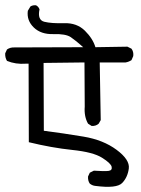

<svg xmlns="http://www.w3.org/2000/svg" viewBox="-21 -738 541 738"><path d="M345.7 -23.4Q334 -24.4 324.2 -32.2Q316.4 -43 317.4 -59.6L324.2 -74.2L339.8 -82Q380.9 -79.1 396 -81.1Q411.1 -83 408.2 -96.7Q405.3 -110.4 371.1 -131.8Q336.9 -153.3 257.3 -161.6Q177.7 -169.9 89.8 -191.4L88.9 -493.2H78.1Q39.1 -490.2 5.9 -503.9Q-2 -516.6 -1 -533.2L5.9 -547.9Q18.6 -556.6 35.2 -555.7L298.8 -556.6Q270.5 -582 251 -595.2Q231.4 -608.4 184.1 -606.9Q136.7 -605.5 108.9 -632.3Q81.1 -659.2 85.9 -696.3L95.7 -712.9Q104.5 -718.8 117.2 -717.8Q127 -712.9 130.9 -702.1Q122.1 -661.1 149.4 -654.3Q176.8 -647.5 225.6 -648.9Q274.4 -650.4 305.2 -620.1Q335.9 -589.8 345.7 -556.6L468.8 -558.6L484.4 -550.8Q493.2 -539.1 491.2 -522.5L484.4 -506.8Q473.6 -500 461.9 -498H362.3L366.2 -276.4L358.4 -262.7Q347.7 -252.9 331.1 -253.9L317.4 -262.7Q301.8 -290 304.7 -328.1L303.7 -498L146.5 -496.1L147.5 -235.4Q223.6 -225.6 299.8 -212.9Q376 -200.2 427.2 -162.1Q478.5 -124 474.1 -90.3Q469.7 -56.6 448.7 -34.7Q427.7 -12.7 345.7 -23.4Z"/></svg>

Font: JasonHandwriting2
Style: Regular
Weight: 400
Version: Version 1.05.10